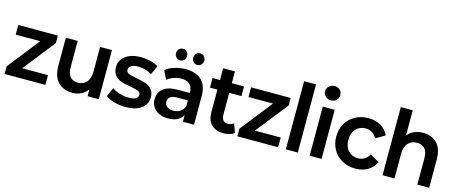

<svg xmlns="http://www.w3.org/2000/svg" viewBox="-48 -1549 5329 2244"><g transform="rotate(15 2616.5 -427.0)"><path d="M521.1 0H27.8V-92.2L331.1 -477.8H34.4V-594.4H513.3V-503.3L208.9 -117.8H521.1Z M1167.8 0H1032.2V-82.2Q1000 -38.9 953.3 -15.6Q906.7 7.8 850 7.8Q738.9 7.8 674.4 -58.9Q610 -125.6 610 -256.7V-594.4H753.3V-277.8Q753.3 -200 786.1 -161.7Q818.9 -123.3 880 -123.3Q946.7 -123.3 985.6 -167.8Q1024.4 -212.2 1024.4 -296.7V-594.4H1167.8Z M1248.9 -58.9 1297.8 -167.8Q1335.6 -141.1 1388.9 -124.4Q1442.2 -107.8 1496.7 -107.8Q1612.2 -107.8 1612.2 -172.2Q1612.2 -202.2 1582.2 -214.4Q1552.2 -226.7 1486.7 -237.8Q1417.8 -248.9 1373.3 -263.9Q1328.9 -278.9 1296.7 -315Q1264.4 -351.1 1264.4 -415.6Q1264.4 -470 1294.4 -512.2Q1324.4 -554.4 1381.1 -578.3Q1437.8 -602.2 1516.7 -602.2Q1575.6 -602.2 1633.9 -588.3Q1692.2 -574.4 1730 -548.9L1681.1 -441.1Q1606.7 -487.8 1516.7 -487.8Q1458.9 -487.8 1430.6 -469.4Q1402.2 -451.1 1402.2 -421.1Q1402.2 -388.9 1432.8 -376.1Q1463.3 -363.3 1531.1 -351.1Q1600 -338.9 1643.3 -324.4Q1686.7 -310 1718.3 -274.4Q1750 -238.9 1750 -175.6Q1750 -93.3 1681.1 -42.8Q1612.2 7.8 1490 7.8Q1421.1 7.8 1355 -11.1Q1288.9 -30 1248.9 -58.9Z M1900 -754.4Q1900 -784.4 1920 -804.4Q1940 -824.4 1967.8 -824.4Q1996.7 -824.4 2015 -805Q2033.3 -785.6 2033.3 -754.4Q2033.3 -723.3 2015 -703.9Q1996.7 -684.4 1967.8 -684.4Q1940 -684.4 1920 -704.4Q1900 -724.4 1900 -754.4ZM2108.9 -754.4Q2108.9 -785.6 2127.8 -805Q2146.7 -824.4 2175.6 -824.4Q2203.3 -824.4 2222.8 -804.4Q2242.2 -784.4 2242.2 -754.4Q2242.2 -724.4 2222.8 -704.4Q2203.3 -684.4 2175.6 -684.4Q2146.7 -684.4 2127.8 -703.9Q2108.9 -723.3 2108.9 -754.4ZM2320 -346.7V0H2185.6V-81.1Q2162.2 -37.8 2117.2 -15Q2072.2 7.8 2007.8 7.8Q1911.1 7.8 1854.4 -41.7Q1797.8 -91.1 1797.8 -170Q1797.8 -251.1 1855.6 -298.3Q1913.3 -345.6 2034.4 -345.6H2176.7Q2176.7 -376.7 2171.1 -394.4Q2150 -482.2 2040 -482.2Q1992.2 -482.2 1947.2 -466.1Q1902.2 -450 1870 -422.2L1817.8 -527.8Q1863.3 -563.3 1927.2 -582.8Q1991.1 -602.2 2058.9 -602.2Q2185.6 -602.2 2252.8 -538.3Q2320 -474.4 2320 -346.7ZM2176.7 -185.6V-255.6H2050Q1937.8 -255.6 1937.8 -176.7Q1937.8 -140 1965.6 -117.8Q1993.3 -95.6 2042.2 -95.6Q2090 -95.6 2125 -118.3Q2160 -141.1 2176.7 -185.6Z M2677.8 7.8Q2582.2 7.8 2530 -44.4Q2477.8 -96.7 2477.8 -195.6V-466.7H2387.8V-583.3H2477.8V-725.6H2621.1V-583.3H2768.9V-466.7H2621.1V-198.9Q2621.1 -157.8 2641.1 -135.6Q2661.1 -113.3 2697.8 -113.3Q2740 -113.3 2767.8 -137.8L2807.8 -31.1Q2784.4 -12.2 2750 -2.2Q2715.6 7.8 2677.8 7.8Z M3337.8 0H2844.4V-92.2L3147.8 -477.8H2851.1V-594.4H3330V-503.3L3025.6 -117.8H3337.8Z M3575.6 -824.4V0H3431.1V-824.4Z M3698.9 -775.6Q3698.9 -812.2 3725 -837.2Q3751.1 -862.2 3791.1 -862.2Q3831.1 -862.2 3856.7 -838.3Q3882.2 -814.4 3882.2 -777.8Q3882.2 -738.9 3856.7 -713.9Q3831.1 -688.9 3791.1 -688.9Q3751.1 -688.9 3725 -713.9Q3698.9 -738.9 3698.9 -775.6ZM3863.3 -594.4V0H3718.9V-594.4Z M3961.1 -297.8Q3961.1 -385.6 4001.1 -455Q4041.1 -524.4 4111.7 -563.3Q4182.2 -602.2 4271.1 -602.2Q4356.7 -602.2 4421.1 -565Q4485.6 -527.8 4516.7 -458.9L4405.6 -394.4Q4358.9 -477.8 4270 -477.8Q4198.9 -477.8 4153.3 -428.9Q4107.8 -380 4107.8 -297.8Q4107.8 -214.4 4153.3 -165.6Q4198.9 -116.7 4270 -116.7Q4358.9 -116.7 4405.6 -200L4516.7 -134.4Q4484.4 -66.7 4420 -29.4Q4355.6 7.8 4271.1 7.8Q4182.2 7.8 4111.7 -31.1Q4041.1 -70 4001.1 -140Q3961.1 -210 3961.1 -297.8Z M5165.6 -342.2V0H5022.2V-318.9Q5022.2 -395.6 4989.4 -433.3Q4956.7 -471.1 4894.4 -471.1Q4826.7 -471.1 4786.1 -426.7Q4745.6 -382.2 4745.6 -298.9V0H4601.1V-824.4H4745.6V-520Q4777.8 -560 4826.1 -581.1Q4874.4 -602.2 4932.2 -602.2Q5037.8 -602.2 5101.7 -536.7Q5165.6 -471.1 5165.6 -342.2Z"/></g></svg>

Font: Paperlogy 7 Bold
Style: Regular
Weight: 700
Designer: redesigned by Lee Juim, glyphs from Gmarket Sans & Montserrat
Foundry: PT&
Version: Version 1.001